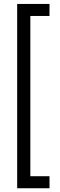

<svg xmlns="http://www.w3.org/2000/svg" viewBox="-20 -832 312 998"><path d="M69.3 146.5V-811.5H237.3V-749H137.7V84H237.3V146.5Z"/></svg>

Font: Reddit Sans Condensed
Style: Regular
Weight: 400
Designer: Stephen Hutchings
Foundry: Reddit
Version: Version 1.014